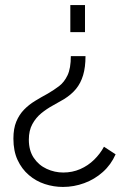

<svg xmlns="http://www.w3.org/2000/svg" viewBox="-20 -526 509 759"><path d="M318 -304Q318 -260 308.5 -228.5Q299 -197 280.5 -174.5Q262 -152 233 -134Q213 -122 189 -109Q165 -96 143.5 -78.5Q122 -61 108 -35.5Q94 -10 94 26Q94 69 113.5 98Q133 127 164.5 141.5Q196 156 230 156Q266 156 297 142.5Q328 129 352 105.5Q376 82 391 54L437 84Q419 125 386.5 154Q354 183 313 198Q272 213 229 213Q192 213 157 201.5Q122 190 94 166Q66 142 49.5 106.5Q33 71 33 22Q33 -18 44.5 -45.5Q56 -73 75 -92.5Q94 -112 118.5 -127Q143 -142 169 -156Q193 -170 213.5 -185.5Q234 -201 247 -228.5Q260 -256 260 -304ZM316 -506V-399H258V-506Z"/></svg>

Font: Raleway Thin
Style: Regular
Weight: 400
Version: Version 4.026